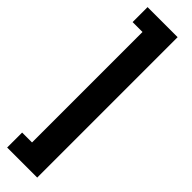

<svg xmlns="http://www.w3.org/2000/svg" viewBox="-337 -809 957 957"><g transform="rotate(45 141.5 -331.0)"><path d="M10.3 164.1V58.6H80.1V-720.2H10.3V-825.7H222.2V164.1Z"/></g></svg>

Font: Roboto Slab
Style: Bold
Weight: 700
Designer: Google
Version: Version 2.000; ttfautohint (v1.8.1.43-b0c9)